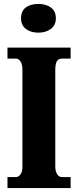

<svg xmlns="http://www.w3.org/2000/svg" viewBox="-20 -956 395 976"><path d="M18 -56H62Q74 -56 84 -69.5Q94 -83 94 -109V-601Q94 -630 84 -644Q74 -658 62 -658H18V-714H339V-658H293Q277 -658 269 -644.5Q261 -631 261 -600V-110Q261 -85 270.5 -70.5Q280 -56 293 -56H339V0H18ZM87 -863Q87 -900 111 -918Q135 -936 175 -936Q214 -936 239 -917.5Q264 -899 264 -863Q264 -828 238.5 -809Q213 -790 175 -790Q136 -790 111.5 -809Q87 -828 87 -863Z"/></svg>

Font: Noto Serif CondBlack
Style: Regular
Weight: 900
Width: 3
Designer: Monotype Design Team
Foundry: Monotype Imaging Inc.
Version: Version 1.001